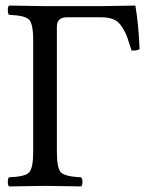

<svg xmlns="http://www.w3.org/2000/svg" viewBox="-20 -667 521 689"><path d="M141.1 -645H346.2Q427.2 -646 465.8 -647Q477.1 -582 481 -490.2Q467.8 -484.4 452.1 -485.8Q440.9 -521 436 -534.9Q431.2 -548.8 418.5 -569.3Q405.8 -589.8 387.9 -597.4Q370.1 -605 342.8 -605H220.2Q184.1 -605 184.1 -570.8V-122.1Q184.1 -62 199.5 -47.6Q214.8 -33.2 271 -30.8Q275.9 -25.9 275.9 -13.9Q275.9 -2 271 2Q170.9 0 142.1 0Q109.9 0 12.2 2Q8.3 -2 8.1 -13.9Q7.8 -25.9 12.2 -30.8Q68.4 -32.7 83.7 -47.4Q99.1 -62 99.1 -122.1V-522.9Q99.1 -583 83.5 -597.4Q67.9 -611.8 12.2 -613.8Q8.3 -617.7 8.1 -629.9Q7.8 -642.1 12.2 -647Z"/></svg>

Font: Linux Libertine Initials
Style: Initials
Weight: 400
Designer: Philipp H. Poll
Foundry: Philipp H. Poll
Version: Version 5.0.6